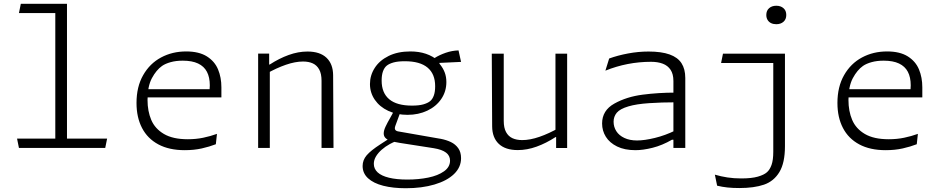

<svg xmlns="http://www.w3.org/2000/svg" viewBox="-20 -785 5000 1019"><path d="M273.5 0V-738L296 -715.5H80.5L90.5 -765H335.5V0ZM70.5 -49.5H548.5L538.5 0H80.5Z M763 -254.5Q763 -195 782.8 -148.5Q802.5 -102 850 -74Q897.5 -46 977 -46Q1020 -46 1058.5 -54Q1097 -62 1131.5 -74.5L1125.5 -19.5Q1092 -6.5 1050.8 2.8Q1009.5 12 960.5 12Q877.5 12 820.2 -18.8Q763 -49.5 733.8 -105.8Q704.5 -162 704.5 -238.5Q704.5 -324.5 739.8 -386.2Q775 -448 834.8 -480Q894.5 -512 968 -512Q1036 -512 1077.8 -485.8Q1119.5 -459.5 1137.2 -416.8Q1155 -374 1155 -321.5V-268H756.5V-311.5H1109L1089 -282.5Q1091 -294 1092.2 -306Q1093.5 -318 1093.5 -332Q1093.5 -375 1078.2 -404Q1063 -433 1031.2 -448Q999.5 -463 950 -463Q914 -463 886 -455.2Q858 -447.5 840 -435Q809.5 -413.5 786.2 -370.2Q763 -327 763 -254.5Z M1412 0H1350V-500.5H1408.5V-438L1412 -431ZM1686.5 0V-356.5Q1686.5 -393.5 1674.2 -416Q1662 -438.5 1640.2 -448.5Q1618.5 -458.5 1588.5 -458.5Q1547 -458.5 1497 -441.2Q1447 -424 1391.5 -392.5V-442.5H1411.5Q1461.5 -475 1512 -493.2Q1562.5 -511.5 1612 -511.5Q1678 -511.5 1712.8 -478.5Q1747.5 -445.5 1748 -386L1750 0Z M1943.5 -339Q1943.5 -385 1968.8 -424.5Q1994 -464 2042.5 -488Q2091 -512 2158 -512Q2203.5 -512 2240.5 -499.5Q2277.5 -487 2309 -460.5L2313 -446Q2314.5 -444.5 2316 -442.5Q2332 -422.5 2340.5 -399.8Q2349 -377 2349 -349.5Q2349 -299.5 2322 -259.8Q2295 -220 2248 -197.8Q2201 -175.5 2142.5 -175.5Q2085.5 -175.5 2040.2 -196.8Q1995 -218 1969.2 -255.5Q1943.5 -293 1943.5 -339ZM2413.5 -517.5 2427 -456.5 2277.5 -449.5 2286.5 -477Q2311.5 -493 2345.2 -504.8Q2379 -516.5 2413.5 -517.5ZM2112 -209 2078 -116.5Q2075.5 -109.5 2075.5 -104Q2075.5 -98.5 2079.2 -94.2Q2083 -90 2091 -88L2094 -87.5L2314 -49L2318 -48.5Q2349 -42.5 2373 -31Q2397 -19.5 2412 1.5Q2427 22.5 2427 54.5Q2427 102.5 2389.8 138.5Q2352.5 174.5 2286 194.2Q2219.5 214 2133.5 214Q2065.5 214 2013.8 200.8Q1962 187.5 1933.2 161Q1904.5 134.5 1904.5 96Q1904.5 64.5 1926 39.2Q1947.5 14 1998.5 -19L2055.5 -56L2080.5 -35.5Q2065 -29 2049 -20.5Q2024.5 -7 2005.5 9.8Q1986.5 26.5 1975.2 45.5Q1964 64.5 1964 84.5Q1964 111 1984.2 129.8Q2004.5 148.5 2044.5 158.2Q2084.5 168 2142 168Q2201.5 168 2253 157.5Q2304.5 147 2336.5 124.2Q2368.5 101.5 2368.5 67.5Q2368.5 41 2347 24.8Q2325.5 8.5 2282 1.5L2102.5 -26.5Q2070 -31.5 2051.5 -38Q2033 -44.5 2024.8 -53.8Q2016.5 -63 2016.5 -77Q2016.5 -92 2026 -112.5Q2035.5 -133 2052 -161.5Q2062 -179 2063 -181.5L2081.5 -217.5ZM2128.5 -460Q2091.5 -460 2068.5 -453.5Q2045.5 -447 2032.5 -436.5Q2020 -426.5 2012.8 -407Q2005.5 -387.5 2005.5 -357Q2005.5 -292 2045.8 -258.2Q2086 -224.5 2166.5 -224.5Q2203.5 -224.5 2226.5 -231Q2249.5 -237.5 2262.5 -248Q2275 -258 2282.2 -277.5Q2289.5 -297 2289.5 -327.5Q2289.5 -392.5 2249.2 -426.2Q2209 -460 2128.5 -460Z M2928 -500H2990V0.5H2931.5V-62L2928 -69ZM2653.5 -500V-143.5Q2653.5 -106.5 2665.8 -84Q2678 -61.5 2699.8 -51.5Q2721.5 -41.5 2751.5 -41.5Q2793 -41.5 2843 -58.8Q2893 -76 2948.5 -107.5V-57.5H2928.5Q2878.5 -25 2828 -6.8Q2777.5 11.5 2728 11.5Q2662 11.5 2627.2 -21.5Q2592.5 -54.5 2592 -114L2590 -500Z M3554 0V-355Q3554 -392 3539 -414.5Q3524 -437 3497.5 -447Q3471 -457 3435.5 -457Q3372 -457 3311.5 -445.2Q3251 -433.5 3193 -410L3213 -474.5Q3258.5 -491 3313 -501.2Q3367.5 -511.5 3422 -511.5Q3490.5 -511.5 3533.8 -496Q3577 -480.5 3597 -449.5Q3617 -418.5 3617 -371V0ZM3315.5 -220.5Q3270 -207 3253.2 -186.5Q3236.5 -166 3236.5 -139Q3236.5 -111.5 3251 -88.8Q3265.5 -66 3293.8 -52.8Q3322 -39.5 3361 -39.5Q3400.5 -39.5 3455.8 -53Q3511 -66.5 3564 -92.5L3568.5 -43.5H3546.5Q3494.5 -13.5 3443.8 -0.8Q3393 12 3352.5 12Q3295 12 3255.2 -7.5Q3215.5 -27 3195.5 -59Q3175.5 -91 3175.5 -129.5Q3175.5 -199 3240.5 -235.2Q3305.5 -271.5 3390.2 -282.5Q3475 -293.5 3564 -293.5V-242Q3492 -242 3424.8 -237.5Q3357.5 -233 3315.5 -220.5Z M4146 -500V-9Q4146 79.5 4116.5 128.2Q4087 177 4034.8 195Q3982.5 213 3904 213Q3868.5 213 3840.5 210Q3812.5 207 3786 200.5L3774 142Q3806.5 151.5 3840.8 156.8Q3875 162 3914 162Q3969 162 4002 152.5Q4035 143 4050.5 129Q4065.5 116 4074.8 90.2Q4084 64.5 4084 20V-473L4106.5 -450.5H3807L3817 -500ZM4047 -705.5Q4047 -728.5 4061.8 -741.5Q4076.5 -754.5 4100 -754.5Q4123.5 -754.5 4138.2 -741.5Q4153 -728.5 4153 -705.5Q4153 -682.5 4138.2 -669.5Q4123.5 -656.5 4100 -656.5Q4084.5 -656.5 4072.5 -662.2Q4060.5 -668 4053.8 -679.2Q4047 -690.5 4047 -705.5Z M4483 -254.5Q4483 -195 4502.8 -148.5Q4522.5 -102 4570 -74Q4617.5 -46 4697 -46Q4740 -46 4778.5 -54Q4817 -62 4851.5 -74.5L4845.5 -19.5Q4812 -6.5 4770.8 2.8Q4729.5 12 4680.5 12Q4597.5 12 4540.2 -18.8Q4483 -49.5 4453.8 -105.8Q4424.5 -162 4424.5 -238.5Q4424.5 -324.5 4459.8 -386.2Q4495 -448 4554.8 -480Q4614.5 -512 4688 -512Q4756 -512 4797.8 -485.8Q4839.5 -459.5 4857.2 -416.8Q4875 -374 4875 -321.5V-268H4476.5V-311.5H4829L4809 -282.5Q4811 -294 4812.2 -306Q4813.5 -318 4813.5 -332Q4813.5 -375 4798.2 -404Q4783 -433 4751.2 -448Q4719.5 -463 4670 -463Q4634 -463 4606 -455.2Q4578 -447.5 4560 -435Q4529.5 -413.5 4506.2 -370.2Q4483 -327 4483 -254.5Z"/></svg>

Font: Monaspace Argon Var
Style: Regular
Weight: 400
Designer: Riley Cran and the Lettermatic Team
Version: Version 1.000 (Monaspace Argon Var)